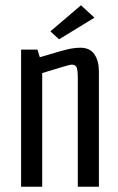

<svg xmlns="http://www.w3.org/2000/svg" viewBox="-20 -708 446 728"><path d="M60 -520H122L131 -491L172 -503Q214 -516 238.5 -521.5Q263 -527 285 -527Q321 -527 338 -502Q355 -477 355 -437V0H275V-411Q275 -440 271 -451.5Q267 -463 251 -463Q243 -463 140 -431V0H60ZM204 -559 171 -589 287 -688 338 -641Z"/></svg>

Font: Homenaje
Style: Regular
Weight: 400
Designer: Constanza Artigas Preller, Agustina Mingote
Foundry: Constanza Artigas Preller, Agustina Mingote
Version: Version 1.100